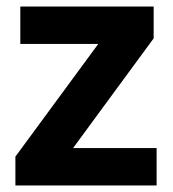

<svg xmlns="http://www.w3.org/2000/svg" viewBox="-20 -566 528 586"><path d="M458 0H27V-88L280 -432H42V-546H449V-449L203 -114H458Z"/></svg>

Font: BC Sans
Style: Bold
Weight: 700
Designer: Monotype Design Team
Province of B.C.
Foundry: Monotype Imaging Inc.
Version: Version 2.000;GOOG;noto-source:20170915:90ef993387c0